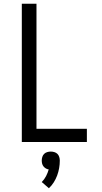

<svg xmlns="http://www.w3.org/2000/svg" viewBox="-20 -755 540 1021"><path d="M96 0V-735H174V-70H442V0ZM240 246 202 213Q216 199 225 181.5Q234 164 239 146Q231 145 223.5 140.5Q216 136 211 129.5Q206 123 204 115Q202 107 202 99Q202 89 205 79.5Q208 70 214.5 63.5Q221 57 230.5 54Q240 51 250 51Q260 51 269.5 54Q279 57 285.5 63.5Q292 70 295 79.5Q298 89 298 99Q298 119 294.5 139Q291 159 284 178Q277 197 266 214.5Q255 232 240 246Z"/></svg>

Font: Iosevka
Style: Regular
Weight: 400
Monospace: yes
Designer: Belleve Invis
Foundry: Belleve Invis
Version: Version 33.2.3; ttfautohint (v1.8.4)